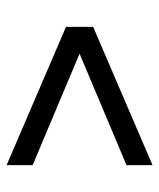

<svg xmlns="http://www.w3.org/2000/svg" viewBox="31 -633 488 590"><g transform="rotate(-90 275.0 -338.0)"><path d="M62.5 -113.3V-193.3L405 -337.5L62.5 -481.7V-561.7L487.5 -379.2V-295.8Z"/></g></svg>

Font: Funnel Sans
Style: Regular
Weight: 400
Designer: NORD ID, Kristian Moeller
Foundry: Dicotype
Version: Version 1.000